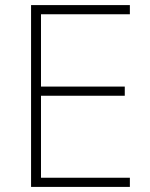

<svg xmlns="http://www.w3.org/2000/svg" viewBox="-20 -734 591 754"><path d="M490 0V-36H141V-358H470V-394H141V-678H490V-714H102V0Z"/></svg>

Font: Noto Sans Thai Looped ExtraLight
Style: Regular
Weight: 200
Designer: Sasikarn Vongin, Ben Mitchell
Foundry: The Fontpad Ltd
Version: Version 1.001